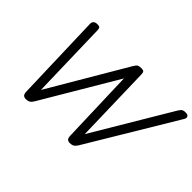

<svg xmlns="http://www.w3.org/2000/svg" viewBox="-145 -1276 1675 1675"><g transform="rotate(45 692.5 -438.0)"><path d="M278 14Q259 14 247.5 4Q236 -6 235 -38L210 -845Q209 -866 221 -878Q233 -890 259 -890Q282 -890 288.5 -882Q295 -874 296 -854L315 -136L735 -850Q751 -877 763 -883.5Q775 -890 801 -890Q824 -890 831 -882Q838 -874 839 -854L858 -134L1284 -850Q1300 -876 1312 -883Q1324 -890 1349 -890Q1375 -890 1382.5 -874.5Q1390 -859 1376 -838L889 -26Q875 -4 860 5Q845 14 820 14Q801 14 790 4Q779 -6 778 -38L756 -719L346 -26Q333 -4 317.5 5Q302 14 278 14Z"/></g></svg>

Font: Playwrite DK Loopet
Style: Regular
Weight: 400
Designer: Veronika Burian, José Scaglione
Foundry: TypeTogether
Version: Version 1.002